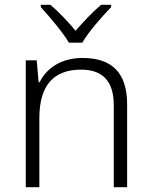

<svg xmlns="http://www.w3.org/2000/svg" viewBox="-20 -785 636 805"><path d="M269 -606H325C349 -649 408 -716 446 -755V-765H404C368 -735 329 -693 297 -656C266 -693 227 -735 191 -765H151V-755C187 -716 244 -649 269 -606ZM326 -542C236 -542 175 -499 146 -440H142L134 -532H88V0H145V-290C145 -425 203 -493 320 -493C409 -493 457 -446 457 -344V0H513V-348C513 -482 447 -542 326 -542Z"/></svg>

Font: Noto Sans Gujarati Light
Style: Regular
Weight: 300
Designer: Jelle Bosma - Monotype Design Team, Universal Thirst
Foundry: Monotype Imaging Inc.
Version: Version 2.106